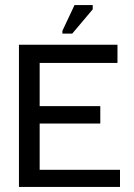

<svg xmlns="http://www.w3.org/2000/svg" viewBox="-20 -740 530 760"><path d="M55 0V-563H445V-491H137V-320H377V-251H137V-68H455V0ZM266 -607H227V-618L275 -720H347V-703Z"/></svg>

Font: Darker Grotesque Light SemiBold
Style: Regular
Weight: 600
Version: Version 1.000;gftools[0.9.28]